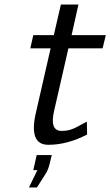

<svg xmlns="http://www.w3.org/2000/svg" viewBox="-20 -626 484 842"><path d="M141 54H207L198 91Q192 118 179 138L142 196H107L144 120H126ZM113 -414 126 -472H216L247 -606H324L294 -472H444L430 -414H280L218 -143Q196 -52 250 -52Q273 -52 288 -57Q302 -61 319 -70Q336 -79 347.5 -85.5Q359 -92 361 -92Q361 -82 361.5 -63.5Q362 -45 362 -36Q275 9 192 9Q104 9 138 -134L202 -414Z"/></svg>

Font: Coval
Style: Light Italic
Weight: 300
Foundry: Context Ltd
Version: Version 001.000